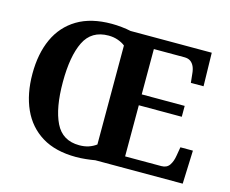

<svg xmlns="http://www.w3.org/2000/svg" viewBox="-102 -869 1224 1023"><g transform="rotate(15 509.5 -357.5)"><path d="M394 10Q280 10 205 -36Q130 -82 92.5 -165Q55 -248 55 -359Q55 -470 92.5 -552Q130 -634 205.5 -679.5Q281 -725 395 -725Q421 -725 450 -722Q479 -719 501 -714H949L953 -530H883L878 -577Q876 -602 868.5 -618.5Q861 -635 848 -644Q835 -653 814 -653H646V-403H883V-343H646V-61H846Q876 -61 890.5 -82.5Q905 -104 910 -137L918 -184H987L980 0H498Q476 4 447.5 7Q419 10 394 10ZM394 -55Q423 -55 445.5 -62.5Q468 -70 487 -84V-630Q471 -643 447 -651.5Q423 -660 395 -660Q301 -660 262 -580.5Q223 -501 223 -358Q223 -215 262 -135Q301 -55 394 -55Z"/></g></svg>

Font: Noto Serif Gujarati
Style: Regular
Weight: 400
Designer: Universal Thirst, Indian Type Foundry and the Monotype Design Team
Foundry: Monotype Imaging Inc.
Version: Version 2.102